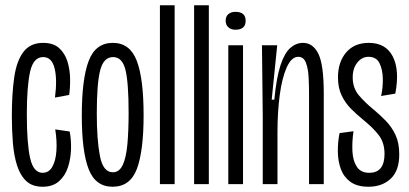

<svg xmlns="http://www.w3.org/2000/svg" viewBox="-20 -700 1555 730"><path d="M142 10Q103 10 80 -11.5Q57 -33 45 -70.5Q33 -108 29 -156.5Q25 -205 25 -258Q25 -343 34 -405.5Q43 -468 69 -502.5Q95 -537 144 -537Q183 -537 205 -517Q227 -497 236.5 -466Q246 -435 246.5 -401Q247 -367 243 -339L189 -329Q198 -398 187.5 -440.5Q177 -483 144 -483Q107 -483 94.5 -427.5Q82 -372 82 -265Q82 -155 94.5 -99Q107 -43 142 -43Q166 -43 179 -66Q192 -89 194.5 -126.5Q197 -164 190 -208L245 -200Q251 -169 250 -133Q249 -97 238.5 -64.5Q228 -32 204.5 -11Q181 10 142 10Z M408 10Q343 10 317 -57Q291 -124 291 -261Q291 -399 317 -468Q343 -537 409 -537Q474 -537 500 -469Q526 -401 526 -262Q526 -126 500.5 -58Q475 10 408 10ZM409 -45Q434 -45 447 -73.5Q460 -102 464.5 -153Q469 -204 469 -271Q469 -386 457 -434.5Q445 -483 410 -483Q374 -483 361 -433Q348 -383 348 -269Q348 -168 360 -106.5Q372 -45 409 -45Z M588 0V-680H644V0Z M718 0V-680H774V0Z M848 0V-528H904V0ZM875 -587Q859 -587 848.5 -596Q838 -605 838 -621Q838 -638 848.5 -646.5Q859 -655 875 -655Q914 -655 914 -621Q914 -587 875 -587Z M979 0V-260L976 -528H1034L1013 -321H1023Q1031 -405 1046.5 -452Q1062 -499 1084 -518Q1106 -537 1132 -537Q1170 -537 1190.5 -495.5Q1211 -454 1211 -344V0H1155V-344Q1155 -371 1153.5 -404Q1152 -437 1143.5 -460.5Q1135 -484 1114 -484Q1088 -484 1070 -443.5Q1052 -403 1043.5 -338Q1035 -273 1035 -198V0Z M1381 10Q1338 10 1312.5 -8.5Q1287 -27 1276 -57Q1265 -87 1264.5 -123Q1264 -159 1271 -194L1324 -201Q1318 -160 1320 -124Q1322 -88 1337 -65.5Q1352 -43 1384 -43Q1442 -43 1442 -115Q1442 -157 1420.5 -185.5Q1399 -214 1358 -247Q1336 -265 1314.5 -286.5Q1293 -308 1279 -337Q1265 -366 1265 -406Q1265 -464 1296 -500.5Q1327 -537 1382 -537Q1447 -537 1473.5 -485Q1500 -433 1483 -344L1429 -335Q1436 -365 1435.5 -400Q1435 -435 1423 -459.5Q1411 -484 1381 -484Q1356 -484 1338.5 -462Q1321 -440 1321 -406Q1321 -365 1345 -337Q1369 -309 1401 -283Q1424 -264 1446.5 -241Q1469 -218 1483.5 -187.5Q1498 -157 1498 -113Q1498 -51 1465.5 -20.5Q1433 10 1381 10Z"/></svg>

Font: Bricolage Grotesque 48pt Condensed ExtraLight
Style: Regular
Weight: 200
Width: 3
Designer: Mathieu Triay
Foundry: Atelier Triay
Version: Version 1.000; ttfautohint (v1.8.4.7-5d5b);gftools[0.9.32]